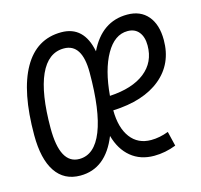

<svg xmlns="http://www.w3.org/2000/svg" viewBox="-84 -618 754 719"><g transform="rotate(-15 293.0 -258.5)"><path d="M433.6 -50.3Q466.3 -50.3 501 -63.5L514.6 -6.8Q472.2 9.8 429.2 9.8Q376 9.8 339.6 -20.3Q303.2 -50.3 288.1 -105Q242.2 9.8 143.1 9.8Q80.6 9.8 47.6 -39.3Q14.6 -88.4 14.6 -181.2Q14.6 -349.6 65.2 -438.5Q115.7 -527.3 211.9 -527.3Q299.3 -527.3 319.3 -424.8Q368.7 -527.3 467.3 -527.3Q518.6 -527.3 547.1 -493.7Q575.7 -460 575.7 -400.4Q575.7 -308.1 509.5 -253.7Q443.4 -199.2 324.7 -194.3Q325.2 -126.5 353.8 -88.4Q382.3 -50.3 433.6 -50.3ZM155.3 -51.3Q214.4 -51.3 245.1 -128.7Q275.9 -206.1 275.9 -354.5Q275.9 -466.3 205.6 -466.3Q144.5 -466.3 112.5 -395.8Q80.6 -325.2 80.6 -190.4Q80.6 -51.3 155.3 -51.3ZM326.7 -250Q414.6 -254.9 463.1 -293Q511.7 -331.1 511.7 -396Q511.7 -429.2 496.3 -448.2Q481 -467.3 452.6 -467.3Q402.3 -467.3 368.7 -408.2Q335 -349.1 326.7 -250Z"/></g></svg>

Font: Cascadia Code Light
Style: Italic
Weight: 300
Italic angle: -10°
Monospace: yes
Designer: Aaron Bell
Foundry: Saja Typeworks
Version: Version 2404.023; ttfautohint (v1.8.4)